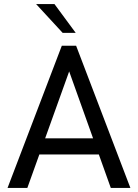

<svg xmlns="http://www.w3.org/2000/svg" viewBox="-20 -921 677 941"><path d="M17 0 283 -697H353L619 0H523L319 -571L114 0ZM165 -164 192 -243H444L473 -164ZM287 -760 157 -901H247L351 -760Z"/></svg>

Font: Hanken Grotesk
Style: Regular
Weight: 400
Designer: Alfredo Marco Pradil
Foundry: Hanken Design Co.
Version: Version 3.013